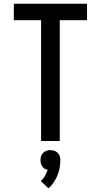

<svg xmlns="http://www.w3.org/2000/svg" viewBox="-20 -755 540 1028"><path d="M200 0V-647H54V-735H446V-647H300V0ZM239 253 198 214Q202 211 205.5 207.5Q209 204 212 200Q215 196 217.5 192Q220 188 222 183.5Q224 179 227 173.5Q230 168 231 165L232 163L235 154Q231 153 227 152Q223 151 219.5 149Q216 147 213.5 144Q211 141 208 138Q205 135 203.5 131.5Q202 128 200.5 124.5Q199 121 198 115.5Q197 110 197 108V102Q197 98 197.5 94Q198 90 198.5 86.5Q199 83 200.5 79.5Q202 76 204 72.5Q206 69 208.5 66Q211 63 214 60.5Q217 58 220 56.5Q223 55 227 53.5Q231 52 235.5 50.5Q240 49 242 49H250Q255 49 260 50Q265 51 269.5 52Q274 53 278.5 55.5Q283 58 286.5 61Q290 64 293 68Q296 72 298 76Q300 80 301.5 86.5Q303 93 303 95V102Q303 110 302.5 117.5Q302 125 301 133Q300 141 298.5 148Q297 155 295 162.5Q293 170 290 177.5Q287 185 284 192Q281 199 277.5 205Q274 211 269.5 218Q265 225 259 233Q253 241 251 243L247 246Z"/></svg>

Font: Iosevka Term Semibold
Style: Regular
Weight: 600
Monospace: yes
Designer: Belleve Invis
Foundry: Belleve Invis
Version: Version 31.4.0